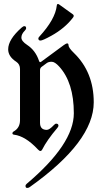

<svg xmlns="http://www.w3.org/2000/svg" viewBox="-20 -738 518 951"><path d="M20.5 0ZM169.9 -547.9Q169.9 -551.3 174.8 -556.6Q253.9 -642.6 261.2 -710Q262.2 -718.3 267.1 -718.3Q270 -718.3 274.4 -714.8L340.3 -667.5Q345.2 -664.1 345.2 -659.9Q345.2 -655.8 342.3 -651.9Q302.2 -598.6 234.4 -561Q190.9 -537.1 180.7 -537.1Q169.9 -537.1 169.9 -547.9ZM20.5 -493.7Q20.5 -542.5 86.9 -601.1Q95.2 -608.4 100.6 -608.4Q109.4 -608.4 109.4 -598.6Q109.4 -592.8 103 -586.4Q85.9 -569.3 85.9 -551.8Q85.9 -534.2 114.3 -515.6Q155.8 -488.3 172.9 -437.5Q175.3 -430.2 178.2 -430.2Q181.2 -430.2 184.6 -432.6L295.9 -514.6Q307.1 -522.9 313.2 -522.9Q319.3 -522.9 319.3 -514.2Q319.3 -501.5 346.2 -475.6Q444.3 -380.4 444.3 -231.4Q444.3 -36.6 127.4 188.5Q122.1 192.9 114.3 192.9Q106.4 192.9 106.4 182.6Q106.4 177.2 112.8 171.9Q345.7 -24.9 345.7 -177Q345.7 -329.1 272.9 -408.7Q251.5 -432.1 236.1 -432.1Q220.7 -432.1 211.9 -425.8L186 -406.7Q178.2 -400.9 178.2 -390.1V-129.9Q178.2 -94.7 211.9 -94.7Q224.6 -94.7 247.1 -118.7Q253.4 -125.5 258.3 -125.5Q269.5 -125.5 269.5 -115.2Q269.5 -110.8 263.7 -104Q212.9 -44.4 189 2.9Q185.5 9.8 180.2 9.8Q174.8 9.8 168.5 2.9Q106 -64 49.8 -70.8Q41.5 -71.8 41.5 -77.6Q41.5 -83.5 46.9 -86.4Q79.1 -104 79.1 -142.6V-396Q79.1 -419.9 60.5 -432.1Q20.5 -458 20.5 -493.7Z"/></svg>

Font: UnifrakturMaguntia
Style: Book
Weight: 400
Designer: j. 'mach' wust, Gerrit Ansmann, Georg Duffner, based on a font by Peter Wiegel, original typeface by Carl Albert Fahrenw
Version: Version 2017-03-19